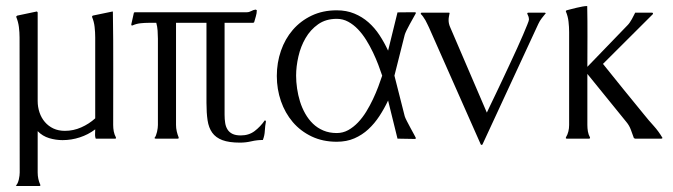

<svg xmlns="http://www.w3.org/2000/svg" viewBox="-20 -460 2234 637"><path d="M33.7 -404.3 34.7 -406.2 37.1 -408.2 102.1 -421.9Q104 -420.9 105 -418.9V-125Q105 -105 111.1 -86.9Q117.2 -68.8 128.9 -55.2Q140.6 -41.5 157.2 -33.7Q173.8 -25.9 195.3 -25.9Q223.6 -25.9 249.5 -37.4Q275.4 -48.8 295.9 -67.4V-335.4Q295.9 -353 293.9 -370.6Q292 -388.2 285.2 -404.3Q285.6 -406.2 287.6 -408.2L353.5 -421.9L354.5 -420.9Q356 -326.7 355.7 -233.2Q355.5 -139.6 355.5 -45.4Q355.5 -34.7 357.4 -24.2Q359.4 -13.7 364.7 -3.9V-1L362.8 0H298.3Q297.4 0 296.9 -2Q296.4 -3.9 295.9 -6.3Q295.4 -8.8 295.4 -11Q295.4 -13.2 295.4 -14.2L295.9 -30.8Q272.5 -13.2 244.6 -4.2Q216.8 4.9 187.5 4.9Q165 4.9 143.1 -1.7Q121.1 -8.3 105 -24.9V112.3Q105 134.3 113.8 153.3V156.2Q113.3 156.2 112.3 156.7Q111.3 157.2 110.8 157.2H36.6L32.7 155.8V155.3Q36.1 152.8 38.6 147.2Q41 141.6 42.5 135.3Q43.9 128.9 44.7 122.6Q45.4 116.2 45.4 112.3L44.9 -335.4Q44.9 -353 42.7 -370.4Q40.5 -387.7 33.7 -404.3Z M725.1 -384.3V-79.1Q725.1 -64.5 727.1 -52Q729 -39.6 734.9 -30.3Q740.7 -21 751.2 -15.9Q761.7 -10.7 778.8 -10.7Q805.7 -10.7 824.7 -25.1Q843.8 -39.6 858.4 -60.5H860.4L862.3 -57.1Q859.4 -42 858.6 -26.1Q857.9 -10.3 852.1 4.4Q833 4.4 814.2 8.8Q795.4 13.2 776.4 13.2Q739.7 13.2 717.8 4.9Q695.8 -3.4 684.1 -19.8Q672.4 -36.1 668.7 -60.8Q665 -85.4 665 -118.7V-384.3H564V-45.4Q564 -34.7 566.4 -24.2Q568.8 -13.7 572.8 -3.9V-1Q572.3 -1 571.3 -0.5Q570.3 0 569.8 0H495.6L492.2 -2Q495.1 -4.9 497.3 -10.5Q499.5 -16.1 501 -22.5Q502.4 -28.8 503.2 -35.2Q503.9 -41.5 503.9 -45.4V-331.5Q503.9 -344.7 502.9 -358.2Q502 -371.6 498.5 -384.3H474.1Q460 -384.3 446 -382.8Q432.1 -381.3 419.4 -375.5H416.5L415.5 -378.9L424.3 -418L427.2 -419.4H798.8Q806.6 -419.4 813.5 -423.3Q820.3 -427.2 828.1 -428.2L832 -426.3Q832 -416 828.9 -406Q825.7 -396 823.2 -386.2L820.3 -384.3Z M1298.8 -418.9Q1313 -418.9 1327.6 -419.2Q1342.3 -419.4 1356.4 -419.4Q1360.4 -419.4 1359.4 -415.5Q1356.4 -410.2 1350.8 -400.1Q1345.2 -390.1 1339.4 -379.6Q1333.5 -369.1 1328.9 -359.4Q1324.2 -349.6 1322.8 -344.7L1288.6 -209L1322.8 -74.2Q1324.2 -69.3 1330.1 -57.9Q1335.9 -46.4 1342.5 -34.4Q1349.1 -22.5 1354.2 -12.9Q1359.4 -3.4 1359.4 -2.9Q1359.4 -1 1359.1 0Q1358.9 1 1356.4 1Q1342.3 1 1327.6 0.5Q1313 0 1298.8 0L1267.6 -126.5Q1254.9 -99.6 1238.8 -75Q1222.7 -50.3 1202.1 -31.2Q1181.6 -12.2 1155.8 -1Q1129.9 10.3 1097.2 10.3Q1050.8 10.3 1013.9 -7.3Q977.1 -24.9 951.4 -54.9Q925.8 -85 912.1 -124.5Q898.4 -164.1 898.4 -208Q898.4 -252 912.1 -291.5Q925.8 -331.1 951.4 -360.8Q977.1 -390.6 1013.9 -408.2Q1050.8 -425.8 1097.2 -425.8Q1129.4 -425.8 1155.5 -415Q1181.6 -404.3 1202.4 -386Q1223.1 -367.7 1239 -343.5Q1254.9 -319.3 1267.6 -292ZM1097.2 -18.6Q1117.7 -18.6 1135.3 -28.3Q1152.8 -38.1 1167.7 -53.7Q1182.6 -69.3 1195.1 -89.6Q1207.5 -109.9 1217.5 -131.1Q1227.5 -152.3 1235.1 -172.6Q1242.7 -192.9 1248 -209Q1242.7 -225.1 1235.1 -245.1Q1227.5 -265.1 1217.5 -286.1Q1207.5 -307.1 1195.1 -327.1Q1182.6 -347.2 1167.7 -362.8Q1152.8 -378.4 1135.3 -387.9Q1117.7 -397.5 1097.2 -397.5Q1061 -397.5 1035.4 -379.4Q1009.8 -361.3 993.7 -333.5Q977.5 -305.7 970 -272.5Q962.4 -239.3 962.4 -209Q962.4 -188.5 965.6 -166.5Q968.8 -144.5 975.3 -123.3Q981.9 -102.1 992.7 -83Q1003.4 -64 1018.3 -49.6Q1033.2 -35.2 1053 -26.9Q1072.8 -18.6 1097.2 -18.6Z M1375.5 -414.1 1377.9 -418H1469.7L1471.7 -417Q1470.7 -411.1 1469.5 -405.3Q1468.3 -399.4 1468.3 -393.1Q1468.3 -381.3 1473.6 -369.6L1595.2 -86.4Q1598.6 -93.8 1606.4 -110.1Q1614.3 -126.5 1624.8 -148.4Q1635.3 -170.4 1647.5 -196.3Q1659.7 -222.2 1671.9 -248.5Q1684.1 -274.9 1695.6 -299.8Q1707 -324.7 1715.6 -345Q1724.1 -365.2 1729.5 -378.4Q1734.9 -391.6 1734.9 -395Q1734.9 -400.4 1733.4 -405Q1731.9 -409.7 1729.5 -414.1V-417Q1730 -417 1731.2 -417.5Q1732.4 -418 1732.9 -418H1787.6L1791 -416.5Q1784.2 -408.2 1777.3 -399.4Q1770.5 -390.6 1766.1 -380.9L1580.6 19.5L1578.1 21L1575.2 19.5L1403.3 -368.7Q1400.9 -373.5 1397.9 -379.9Q1395 -386.2 1391.4 -392.8Q1387.7 -399.4 1383.5 -405Q1379.4 -410.6 1375.5 -414.1Z M1928.2 -439.9Q1929.2 -389.2 1929 -339.1Q1928.7 -289.1 1928.7 -238.3L2063 -377.4Q2066.4 -380.9 2069.8 -386Q2073.2 -391.1 2076.4 -396.7Q2079.6 -402.3 2082.3 -408Q2085 -413.6 2087.4 -418H2144L2146.5 -416.5L2146 -413.1L1980.5 -248Q2014.2 -205.6 2048.1 -164.1Q2082 -122.6 2116.2 -80.6Q2131.8 -61 2148.7 -42.5Q2165.5 -23.9 2178.2 -2L2174.8 0H2086.9L2083 -2Q2078.1 -15.6 2073 -29.5Q2067.9 -43.5 2058.6 -54.7L1928.7 -214.8V-45.4Q1928.7 -34.7 1930.4 -24.2Q1932.1 -13.7 1937.5 -3.9V-1Q1935.5 0 1934.1 0H1859.9L1857.4 -1V-3.9Q1863.3 -13.7 1865.7 -23.9Q1868.2 -34.2 1868.2 -45.4V-353.5Q1868.2 -370.6 1866.2 -388.2Q1864.3 -405.8 1857.4 -421.9V-423.8L1859.9 -425.8Q1865.7 -427.2 1874.8 -429.7Q1883.8 -432.1 1893.3 -434.3Q1902.8 -436.5 1911.9 -438.2Q1920.9 -439.9 1926.8 -439.9Z"/></svg>

Font: CAT Linz
Style: Regular
Weight: 400
Designer: Peter Wiegel
Foundry: Peter Wiegel
Version: Version 1.08